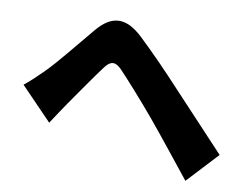

<svg xmlns="http://www.w3.org/2000/svg" viewBox="-74 -783 1147 880"><g transform="rotate(10 500.0 -343.0)"><path d="M32 -313 178 -162C197 -191 222 -229 246 -264C284 -318 347 -410 382 -456C407 -489 429 -490 458 -461C491 -427 577 -331 636 -260C692 -193 774 -89 839 -8L973 -152C896 -234 792 -345 725 -417C664 -483 593 -557 522 -624C439 -702 373 -691 310 -616C238 -530 165 -439 121 -395C88 -362 64 -339 32 -313Z"/></g></svg>

Font: Noto Sans KR Black
Style: Regular
Weight: 900
Designer: Ryoko NISHIZUKA 西塚涼子 (kana, bopomofo & ideographs); Paul D. Hunt (Latin, Greek & Cyrillic); Sandoll Communications 산돌커뮤니
Foundry: Adobe
Version: Version 2.004;hotconv 1.0.118;makeotfexe 2.5.65603